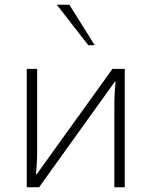

<svg xmlns="http://www.w3.org/2000/svg" viewBox="-20 -791 640 811"><path d="M93 0H145L465 -446H468C464 -402 463 -377 463 -333V0H507V-500H455L135 -55H132C136 -98 137 -123 137 -167V-500H93ZM380 -600 273 -771H220L353 -600Z"/></svg>

Font: Perun ExtraLight
Style: Regular
Weight: 200
Foundry: Copyright (c) Stefan Peev, Context Ltd, 2016
Version: Version 1.089